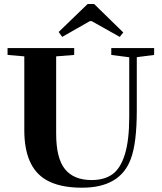

<svg xmlns="http://www.w3.org/2000/svg" viewBox="-20 -896 783 930"><path d="M281.2 -717.3 264.2 -741.2 404.3 -876.5H436L577.1 -738.8L560.1 -717.3L424.3 -793.5H415ZM377 13.2Q265.1 13.2 199.7 -26.9Q97.7 -89.4 97.7 -265.6V-623L16.6 -629.9V-663.1H339.4V-629.9L252 -623V-249Q252 -129.4 294.7 -76.7Q337.4 -23.9 423.3 -23.9Q485.8 -23.9 524.9 -52.2Q564 -80.6 585 -148.9Q606 -217.3 606 -330.6V-618.7L519 -629.9V-663.1H726.6V-629.9L642.6 -619.1V-361.8Q642.6 -202.1 613.3 -125.5Q562 13.2 377 13.2Z"/></svg>

Font: Elstob 10pt
Style: Bold
Weight: 700
Designer: Peter S. Baker
Version: Version 1.015